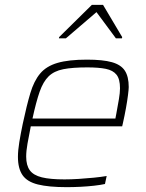

<svg xmlns="http://www.w3.org/2000/svg" viewBox="-20 -764 602 792"><path d="M255 8Q181 8 136.5 -3Q92 -14 73 -41.5Q54 -69 54 -117Q54 -143 59.5 -177Q65 -211 74 -254Q90 -329 105 -379.5Q120 -430 145.5 -460.5Q171 -491 217 -504.5Q263 -518 339 -518Q404 -518 441.5 -507.5Q479 -497 495 -472.5Q511 -448 511 -405Q511 -396 508 -372Q505 -348 499.5 -317.5Q494 -287 487 -256L484 -243H107Q99 -203 93.5 -172Q88 -141 88 -118Q88 -82 103 -61.5Q118 -41 152.5 -32.5Q187 -24 246 -24Q273 -24 304.5 -26Q336 -28 366.5 -31Q397 -34 420 -38L413 -5Q395 -1 368.5 2Q342 5 312.5 6.5Q283 8 255 8ZM114 -275H456L460 -296Q466 -329 470.5 -355Q475 -381 475 -400Q475 -438 460.5 -456Q446 -474 416.5 -480Q387 -486 340 -486Q279 -486 241 -478.5Q203 -471 180.5 -449Q158 -427 143.5 -385.5Q129 -344 114 -275ZM223 -606 224 -611 359 -744H405L484 -611L483 -606H458L378 -714L252 -606Z"/></svg>

Font: Saira Thin Thin
Style: Italic
Weight: 250
Italic angle: -12°
Version: Version 1.101